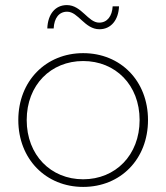

<svg xmlns="http://www.w3.org/2000/svg" viewBox="-20 -732 654 755"><path d="M371 -617C417 -617 446 -654 448 -707H423C421 -669 402 -643 370 -643C326 -643 301 -712 243 -712C197 -712 168 -676 166 -620H191C193 -661 212 -686 244 -686C288 -686 313 -617 371 -617ZM307 3C454 3 562 -106 562 -260C562 -414 454 -523 307 -523C161 -523 52 -414 52 -260C52 -106 161 3 307 3ZM307 -27C180 -27 85 -122 85 -260C85 -398 180 -492 307 -492C434 -492 529 -398 529 -260C529 -122 434 -27 307 -27Z"/></svg>

Font: Talent ExtraLight
Style: Regular
Weight: 200
Designer: Mike Powis
Version: Version 1.001;hotconv 1.0.109;makeotfexe 2.5.65596